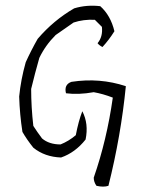

<svg xmlns="http://www.w3.org/2000/svg" viewBox="-20 -698 540 689"><path d="M236.3 -404.3Q337.9 -419.9 431.6 -388.7Q414.1 -210.9 369.1 -31.2Q351.6 -25.4 326.2 -31.2Q316.4 -44.9 316.4 -60.5Q363.3 -195.3 384.8 -347.7Q349.6 -361.3 316.4 -367.2Q261.7 -357.4 216.8 -363.3Q209 -394.5 236.3 -404.3ZM246.1 -668Q291 -681.6 339.8 -675.8Q377 -642.6 390.6 -585.9Q371.1 -554.7 347.7 -529.3Q335.9 -535.2 330.1 -543Q349.6 -566.4 345.7 -601.6Q332 -615.2 320.3 -627Q279.3 -628.9 244.1 -617.2Q210.9 -593.8 179.7 -572.3Q142.6 -535.2 121.1 -490.2Q105.5 -435.5 91.8 -378.9Q91.8 -314.5 99.6 -246.1Q113.3 -224.6 130.9 -201.2Q156.2 -179.7 197.3 -179.7Q226.6 -191.4 252 -212.9Q261.7 -263.7 275.4 -298.8Q298.8 -253.9 287.1 -197.3Q250 -150.4 199.2 -132.8Q140.6 -134.8 99.6 -168Q76.2 -197.3 60.5 -224.6Q50.8 -287.1 48.8 -351.6Q54.7 -412.1 72.3 -474.6Q91.8 -517.6 115.2 -558.6Q171.9 -625 246.1 -668Z"/></svg>

Font: BoLeHuaiShuti
Style: Regular
Weight: 400
Designer: Aston.linsen@gmail.com
Foundry: BoLe
Version: Version 1.00 June 15, 2016, initial release